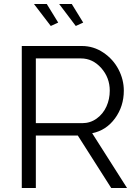

<svg xmlns="http://www.w3.org/2000/svg" viewBox="-20 -940 693 960"><path d="M149.9 -919.9H213.9L271 -827.1L233.9 -810.1ZM275.9 -919.9H338.9L396 -827.1L358.9 -810.1ZM88.9 0V-710H389.2Q447.8 -710 496.8 -677Q545.9 -644 572.5 -593Q599.1 -542 599.1 -486.8Q599.1 -408.7 555.2 -348.4Q511.2 -288.1 440.9 -273.9L615.2 0H536.1L369.1 -262.2H159.2V0ZM159.2 -324.2H391.1Q431.6 -324.2 463.6 -347.4Q495.6 -370.6 512.2 -407.5Q528.8 -444.3 528.8 -486.8Q528.8 -551.8 486.1 -599.9Q443.4 -647.9 384.8 -647.9H159.2Z"/></svg>

Font: Rawline
Style: Regular
Weight: 400
Designer: Matt McInerney, Pablo Impallari, Rodrigo Fuenzalida
Foundry: Matt McInerney, Pablo Impallari, Rodrigo Fuenzalida
Version: Version 4.020;PS 004.020;hotconv 1.0.88;makeotf.lib2.5.64775